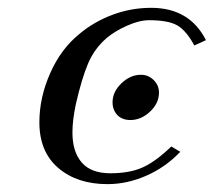

<svg xmlns="http://www.w3.org/2000/svg" viewBox="-20 -463 549 493"><path d="M442.9 -73.2Q405.3 -33.7 356 -12Q306.6 9.8 255.9 9.8Q178.2 9.8 129.6 -31.7Q81.1 -73.2 81.1 -148.9Q81.1 -212.4 108.9 -275.1Q136.7 -337.9 184.1 -376Q221.2 -407.2 268.8 -425Q316.4 -442.9 368.2 -442.9Q466.8 -442.9 508.8 -359.9L479 -346.2Q458.5 -384.3 435.3 -397.7Q412.1 -411.1 362.8 -411.1Q337.9 -411.1 306.6 -397.2Q275.4 -383.3 254.9 -366.2Q222.7 -338.9 206.3 -300.3Q189.9 -261.7 174.8 -195.8Q166 -154.3 166 -123Q166 -73.2 189.9 -45.7Q213.9 -18.1 263.2 -18.1Q313 -18.1 346.4 -33.2Q379.9 -48.3 419.9 -86.9ZM314.9 -154.8Q293.5 -154.8 281.2 -167.7Q269 -180.7 269 -200.2Q269 -227.1 291.7 -249Q314.5 -271 341.8 -271Q360.8 -271 374.5 -257.6Q388.2 -244.1 388.2 -225.1Q388.2 -197.8 365.2 -176.3Q342.3 -154.8 314.9 -154.8Z"/></svg>

Font: Common Serif News
Style: Italic
Weight: 450
Italic angle: -12°
Designer: Philipp H. Poll, Khaled Hosny
Foundry: Stefan Peev, Context Ltd.
Version: Version 1.026